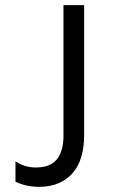

<svg xmlns="http://www.w3.org/2000/svg" viewBox="-20 -720 436 744"><path d="M131 4Q175 4 208 -10.5Q241 -25 263 -51Q285 -77 295.5 -114Q306 -151 306 -196V-700H226V-193Q226 -136 201 -103.5Q176 -71 118 -71Q95 -71 75.5 -77.5Q56 -84 40 -95V-16Q58 -7 81.5 -1.5Q105 4 131 4Z"/></svg>

Font: Fixel Variable
Style: Regular
Weight: 100
Width: 3
Designer: AlfaBravo + MacPaw
Foundry: Kyrylo Tkachov, Marchela Mozhyna, Serhii Makarenko, Maria Weinstein, Zakhar Kryvoshyya
Version: Version 1.211